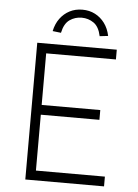

<svg xmlns="http://www.w3.org/2000/svg" viewBox="-59 -933 704 979"><g transform="rotate(5 292.5 -444.0)"><path d="M108 0V-700H515V-650H158V-386H458V-336H158V-50H511V0ZM181 -766Q189 -804 209 -831Q229 -858 258 -873Q287 -888 323 -888Q359 -888 388 -873Q417 -858 437 -831Q457 -804 465 -766L422 -761Q412 -809 384.5 -828Q357 -847 323 -847Q289 -847 261.5 -828Q234 -809 224 -761Z"/></g></svg>

Font: Mach ExtraLight
Style: Regular
Weight: 250
Version: Version 1.002